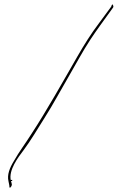

<svg xmlns="http://www.w3.org/2000/svg" viewBox="-20 -770 555 906"><path d="M20 85 24 105C24 115 26 116 27 116C29 115 36 109 36 100L32 84H37L38 79H32L31 81C20 33 65 -27 91 -61C126 -108 155 -158 191 -215C230 -276 266 -344 303 -407C338 -467 370 -528 407 -584C436 -628 468 -671 496 -710L514 -735C517 -741 513 -746 510 -750C510 -749 506 -745 505 -739C486 -712 465 -686 446 -659C411 -613 377 -559 346 -505C277 -385 201 -249 127 -136C98 -90 70 -54 46 -11C25 23 13 55 20 85ZM514 -735Z"/></svg>

Font: Stray Cat
Style: HlCnObl
Weight: 100
Version: Version 1.0